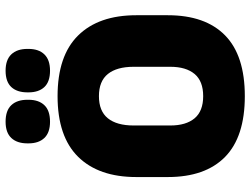

<svg xmlns="http://www.w3.org/2000/svg" viewBox="-124 -756 896 687"><g transform="rotate(-90 323.5 -412.0)"><path d="M323.5 16.5Q178 16.5 106 -54.2Q34 -125 34 -259V-372Q34 -506.5 106.5 -580Q179 -653.5 323.5 -653.5Q468 -653.5 540.5 -580Q613 -506.5 613 -372V-259Q613 -125 541 -54.2Q469 16.5 323.5 16.5ZM323.5 -132.5Q377 -132.5 402.8 -163.2Q428.5 -194 428.5 -250V-381.5Q428.5 -441.5 402.8 -473.5Q377 -505.5 323.5 -505.5Q270 -505.5 244.2 -473.5Q218.5 -441.5 218.5 -381.5V-250Q218.5 -194 244.2 -163.2Q270 -132.5 323.5 -132.5ZM232 -680.5Q193 -680.5 173.8 -700.8Q154.5 -721 154.5 -757.5V-761.5Q154.5 -798.5 173.8 -819Q193 -839.5 232 -839.5Q272 -839.5 291.2 -819Q310.5 -798.5 310.5 -761.5V-757.5Q310.5 -721 291.2 -700.8Q272 -680.5 232 -680.5ZM414.5 -680.5Q375 -680.5 356 -700.8Q337 -721 337 -757.5V-761.5Q337 -798.5 356 -819Q375 -839.5 414.5 -839.5Q453.5 -839.5 473 -819Q492.5 -798.5 492.5 -761.5V-757.5Q492.5 -721 473 -700.8Q453.5 -680.5 414.5 -680.5Z"/></g></svg>

Font: Anek Odia ExtraBold
Style: Regular
Weight: 800
Designer: Yesha Goshar & Mahesh Sahu (Odia), Yesha Goshar (Latin)
Foundry: Ek Type
Version: Version 1.003